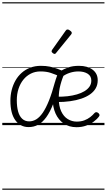

<svg xmlns="http://www.w3.org/2000/svg" viewBox="-20 -1095 934 1680"><path d="M71 -214Q71 -263 82.5 -308Q94 -353 116 -391.5Q138 -430 170.5 -458.5Q203 -487 245 -503Q287 -519 338 -519Q381 -519 415.5 -512Q450 -505 482.5 -493Q515 -481 550 -466Q524 -410 509 -353Q494 -296 494 -238Q494 -167 515.5 -121Q537 -75 573 -53Q609 -31 651 -31Q689 -31 718 -42Q747 -53 769 -70Q791 -87 807 -106Q815 -114 823 -113.5Q831 -113 839 -107Q847 -101 850 -93Q853 -85 847 -77Q830 -53 800.5 -31Q771 -9 733 4.5Q695 18 650 18Q585 18 538 -14Q491 -46 466 -102Q441 -158 441 -229Q441 -280 448.5 -322Q456 -364 467.5 -399Q479 -434 491 -461L509 -424Q463 -444 424.5 -457Q386 -470 334 -470Q288 -470 250 -451Q212 -432 184.5 -398Q157 -364 142 -318Q127 -272 127 -218Q127 -161 138.5 -119.5Q150 -78 174.5 -55.5Q199 -33 235 -33Q268 -33 297.5 -51Q327 -69 354.5 -109Q382 -149 408.5 -215Q435 -281 461 -378L502 -368Q475 -262 446.5 -188.5Q418 -115 385 -69.5Q352 -24 314 -3.5Q276 17 230 17Q158 17 114.5 -42.5Q71 -102 71 -214ZM835 -393Q835 -353 817.5 -322.5Q800 -292 768 -269.5Q736 -247 692 -232Q648 -217 594 -209.5Q540 -202 479 -202V-249Q527 -248 571 -253Q615 -258 653 -269Q691 -280 719 -297Q747 -314 763 -337Q779 -360 779 -390Q779 -430 747 -450Q715 -470 666 -470Q628 -470 591 -458Q554 -446 522 -422L500 -468Q540 -492 578.5 -505.5Q617 -519 671 -519Q745 -519 790 -485.5Q835 -452 835 -393ZM458 -623Q451 -623 441 -631Q431 -639 431 -647Q431 -649 432.5 -651.5Q434 -654 436 -659L555 -827Q559 -833 562.5 -835Q566 -837 572 -837Q578 -837 586.5 -832Q595 -827 601.5 -820.5Q608 -814 608 -807Q608 -803 606.5 -800Q605 -797 602 -793L471 -632Q465 -623 458 -623ZM0 555H894V565H0ZM0 -20H894V0H0ZM0 -505H894V-500H0ZM0 -1075H894V-1065H0Z"/></svg>

Font: Playwrite AR Guides
Style: Regular
Weight: 400
Designer: Veronika Burian, José Scaglione
Foundry: TypeTogether
Version: Version 1.003